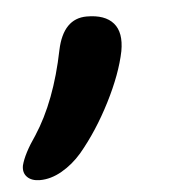

<svg xmlns="http://www.w3.org/2000/svg" viewBox="-95 -183 399 414"><g transform="rotate(-5 104.5 23.5)"><path d="M-23.9 194.8Q-42 194.8 -51.5 185.3Q-61 175.8 -58.1 160.2Q-51.8 135.3 -25.9 98.1Q20 27.8 42 -81.1Q56.2 -147.9 106.9 -147.9Q146.5 -147.9 164.3 -127.4Q182.1 -106.9 174.8 -66.9Q165 -18.6 135 40.5Q105 99.6 66.9 145Q47.4 167.5 23.4 181.2Q-0.5 194.8 -23.9 194.8Z"/></g></svg>

Font: Shantell Sans Irregular Bouncy
Style: Italic
Weight: 500
Italic angle: -11.31°
Designer: Stephen Nixon, Anya Danilova, Shantell Martin
Foundry: Arrow Type
Version: Version 1.006;[9816181b4]